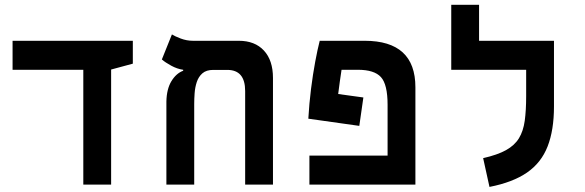

<svg xmlns="http://www.w3.org/2000/svg" viewBox="-20 -752 2384 782"><path d="M319.3 0V-467.8H31.2V-585.9H521V-492.7L432.6 -468.8V0Z M1091.8 -434.6V0H978.5V-381.3Q978.5 -467.3 905.8 -467.3H848.6Q820.3 -467.3 804.4 -453.4Q788.6 -439.5 781.5 -418Q774.4 -396.5 772.7 -372.8Q771 -349.1 771 -329.1V0H657.7V-338.4Q658.7 -389.2 678 -421.1Q697.3 -453.1 726.1 -463.9V-467.8Q701.7 -471.2 677.5 -484.4Q653.3 -497.6 639.2 -509.8L680.2 -611.8Q691.4 -604.5 715.8 -595.2Q740.2 -585.9 765.6 -585.9H952.6Q1018.1 -585.9 1054.9 -546.1Q1091.8 -506.3 1091.8 -434.6Z M1460 -355 1443.4 -239.3 1235.8 -268.6Q1239.3 -330.1 1246.8 -390.1Q1254.4 -450.2 1263.9 -501Q1273.4 -551.8 1282.2 -585.9H1465.3Q1671.9 -585.9 1671.9 -396.5V0H1240.2V-118.2H1558.6V-325.2Q1558.6 -408.2 1531.5 -438Q1504.4 -467.8 1437.5 -467.8H1371.1Q1367.7 -445.8 1364.3 -421.6Q1360.8 -397.5 1357.4 -369.1Z M2236.3 -585.9V-318.4Q2236.3 -222.2 2210.4 -155.8Q2184.6 -89.4 2126.7 -49.3Q2068.8 -9.3 1973.6 9.3L1947.8 -107.9Q2005.9 -121.1 2040.8 -140.4Q2075.7 -159.7 2093.5 -188.7Q2111.3 -217.8 2117.2 -260Q2123 -302.2 2123 -360.8V-467.8H1817.9V-732.4H1931.2V-585.9Z"/></svg>

Font: Cascadia Mono NF SemiBold
Style: Regular
Weight: 600
Monospace: yes
Designer: Aaron Bell
Foundry: Saja Typeworks
Version: Version 2404.023; ttfautohint (v1.8.4)